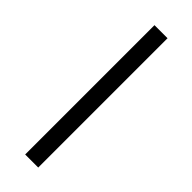

<svg xmlns="http://www.w3.org/2000/svg" viewBox="-244 -741 759 759"><g transform="rotate(45 135.5 -361.5)"><path d="M101 -723V0H174V-723Z"/></g></svg>

Font: United Sans Light
Style: Regular
Weight: 300
Designer: Pablo Impallari, Rodrigo Fuenzalida (Modified by Dan O. Williams)
Version: Version 1.000;PS 001.000;hotconv 1.0.88;makeotf.lib2.5.64775